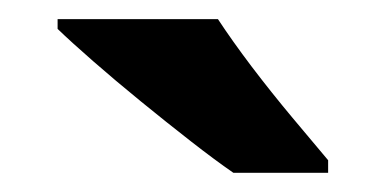

<svg xmlns="http://www.w3.org/2000/svg" viewBox="-20 -786 402 200"><path d="M207 -766.1Q221.7 -743.7 242.4 -716.3Q263.2 -689 284.7 -663.3Q306.2 -637.7 321.8 -619.1V-606H223.1Q204.1 -619.1 178.7 -638.9Q153.3 -658.7 126.7 -680.4Q100.1 -702.1 77.1 -722.2Q54.2 -742.2 40 -755.9V-766.1Z"/></svg>

Font: Open Sans
Style: Bold
Weight: 700
Designer: Monotype Design Team
Foundry: Monotype Imaging Inc.
Version: Version 3.000; ttfautohint (v1.8.4)